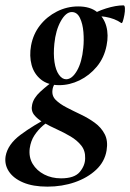

<svg xmlns="http://www.w3.org/2000/svg" viewBox="-67 -416 487 717"><path d="M110 281Q56 281 19.5 265.5Q-17 250 -34 224Q-51 198 -46 167Q-38 123 9.5 87.5Q57 52 123 18L130 26Q112 37 93.5 53Q75 69 61.5 89.5Q48 110 44 138Q40 171 55 196Q70 221 98 235.5Q126 250 161 250Q211 250 231 226Q251 202 251 175Q252 147 236.5 127.5Q221 108 196.5 93.5Q172 79 145.5 67Q119 55 96 42Q73 29 60.5 13Q48 -3 53 -25Q58 -50 83.5 -73.5Q109 -97 145 -123L152 -116Q143 -112 136.5 -101.5Q130 -91 129 -80Q126 -58 141 -43Q156 -28 181 -15Q206 -2 234.5 11.5Q263 25 287 42.5Q311 60 324 85Q337 110 331 146Q324 188 292 218Q260 248 212.5 264.5Q165 281 110 281ZM154 -98Q112 -98 86 -119Q60 -140 51 -173.5Q42 -207 49 -246Q57 -289 82.5 -321.5Q108 -354 145.5 -373Q183 -392 225 -392Q269 -392 295 -371.5Q321 -351 330 -318Q339 -285 331 -246Q322 -200 294.5 -167Q267 -134 230 -116Q193 -98 154 -98ZM180 -120Q202 -120 220.5 -152Q239 -184 244 -237Q247 -265 244.5 -296Q242 -327 231.5 -349Q221 -371 201 -371Q179 -371 160 -337Q141 -303 136 -253Q132 -214 136.5 -184Q141 -154 153 -137Q165 -120 180 -120ZM263 -346 262 -353Q292 -373 329 -384.5Q366 -396 394 -396Q399 -396 399.5 -385Q400 -374 397.5 -360.5Q395 -347 392 -337.5Q389 -328 386 -330Q362 -347 327 -353Q292 -359 263 -346Z"/></svg>

Font: Cormorant Light
Style: Italic
Weight: 300
Italic angle: -10°
Designer: Christian Thalmann (Catharsis Fonts)
Foundry: Catharsis Fonts
Version: Version 4.000